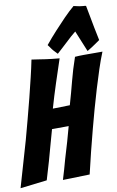

<svg xmlns="http://www.w3.org/2000/svg" viewBox="-65 -1060 676 1105"><g transform="rotate(-5 273.0 -507.0)"><path d="M8 2Q36 -138 62 -271Q72 -328 83 -389.5Q94 -451 103.5 -511Q113 -571 121.5 -627.5Q130 -684 135 -730Q158 -729 177.5 -727.5Q197 -726 216 -725Q235 -724 254.5 -723.5Q274 -723 297 -723Q280 -652 263.5 -581Q247 -510 233 -438L332 -449Q346 -520 357 -586.5Q368 -653 386 -724Q409 -728 437 -730.5Q465 -733 489 -735Q513 -737 529.5 -738.5Q546 -740 546 -740Q532 -695 519.5 -641.5Q507 -588 495 -530.5Q483 -473 472 -414Q461 -355 452 -302Q430 -175 411 -42L255 -24Q268 -84 278 -141Q288 -189 298.5 -241Q309 -293 315 -330L218 -321Q211 -283 201.5 -233Q192 -183 184 -138Q173 -84 162 -30ZM289 -750Q276 -761 266 -770.5Q256 -780 250 -788Q241 -797 235 -805Q263 -846 293 -885Q318 -918 347.5 -954Q377 -990 403 -1016Q442 -1010 457.5 -1011Q473 -1012 475 -1010Q483 -983 492.5 -948Q502 -913 511 -882Q522 -845 533 -808Q521 -798 509 -788Q499 -779 486 -769.5Q473 -760 461 -751L400 -869Q389 -859 374 -843Q359 -827 344 -810Q329 -793 314 -777Q299 -761 289 -750Z"/></g></svg>

Font: Bangers
Style: Regular
Weight: 400
Designer: vernon adams
Foundry: Vernon Adams
Version: Version 2.000